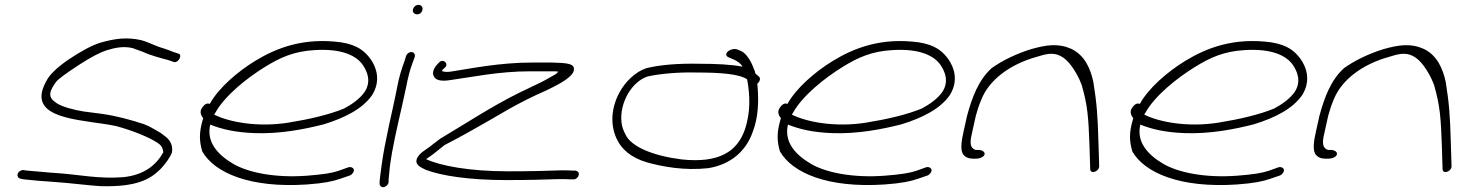

<svg xmlns="http://www.w3.org/2000/svg" viewBox="-20 -729 6001 789"><path d="M62 -26C47 -17 50 2 63 5L78 8C105 11 156 16 207 19C267 23 333 32 393 36C538 40 598 10 644 -39C659 -55 680 -83 687 -104C691 -138 675 -158 653 -173C645 -180 634 -187 621 -194C608 -201 595 -210 571 -219C519 -236 462 -252 400 -261L323 -271C284 -277 233 -291 213 -305C194 -318 182 -329 188 -353C192 -364 199 -377 210 -392C221 -406 254 -429 304 -462C353 -494 392 -514 417 -522C455 -534 490 -540 526 -531L567 -516C599 -501 639 -491 672 -482L692 -475C712 -466 733 -505 712 -509L691 -516C679 -521 668 -525 653 -530C617 -540 596 -554 560 -564C503 -577 453 -571 394 -554C360 -544 315 -520 261 -484C209 -448 185 -421 175 -404C164 -386 157 -369 153 -354C125 -234 334 -237 457 -211C527 -192 592 -165 626 -143C642 -133 649 -123 651 -103C622 -51 573 -10 487 -1C389 7 306 -11 223 -17C173 -20 121 -26 91 -28L77 -30C72 -31 67 -29 62 -26Z M811 -287C798 -270 807 -253 815 -243L814 -240C797 -183 799 -149 811 -107C861 -19 1007 45 1242 29C1312 24 1348 16 1377 6L1418 -8C1423 -10 1427 -14 1430 -18C1442 -34 1427 -45 1413 -42L1371 -27C1345 -18 1307 -12 1242 -7C1110 3 999 -20 938 -56C875 -93 827 -145 844 -217C891 -198 947 -185 1025 -182C1131 -178 1231 -198 1310 -218C1398 -245 1470 -282 1509 -338C1546 -397 1527 -452 1503 -486C1481 -516 1452 -544 1382 -555C1228 -576 1116 -532 1029 -479C955 -434 877 -366 842 -302C828 -308 817 -296 811 -287ZM860 -258 865 -266C904 -336 995 -409 1072 -456C1131 -492 1187 -518 1271 -523C1390 -531 1447 -497 1471 -462C1488 -437 1507 -396 1479 -352C1460 -324 1426 -300 1394 -283C1333 -258 1252 -239 1165 -225C1040 -205 922 -227 860 -258Z M1677 -690C1674 -679 1683 -670 1694 -670C1705 -670 1713 -677 1716 -688C1719 -699 1711 -709 1700 -709C1689 -709 1680 -701 1677 -690ZM1612 -370C1607 -347 1603 -324 1597 -298C1591 -272 1585 -245 1579 -216L1561 -128C1553 -88 1543 -15 1540 15V26C1540 31 1542 34 1545 37C1556 47 1577 33 1577 18V8C1578 1 1579 -16 1582 -43C1592 -123 1614 -214 1633 -298C1639 -324 1644 -348 1649 -371C1656 -408 1665 -445 1677 -475L1684 -494C1686 -499 1685 -504 1683 -508C1676 -521 1655 -515 1649 -500L1643 -480C1631 -448 1619 -410 1612 -370Z M1762 -417C1769 -398 1796 -394 1831 -400C1919 -412 2029 -436 2160 -436H2237C2253 -436 2266 -436 2274 -435C2272 -430 2263 -423 2249 -416C2230 -405 2211 -394 2187 -383L2116 -349C2000 -292 1887 -217 1789 -159C1772 -146 1757 -135 1746 -126C1726 -111 1705 -101 1694 -79C1682 -52 1710 -41 1730 -31C1793 -7 1907 11 2060 11C2143 11 2233 9 2276 7C2298 7 2313 7 2322 8H2335C2345 10 2356 0 2358 -9C2361 -20 2354 -26 2345 -28H2331C2322 -29 2308 -29 2285 -29C2242 -27 2152 -25 2069 -25C1907 -25 1789 -48 1731 -75L1735 -78C1759 -93 1780 -112 1807 -133C1862 -161 1930 -199 1987 -232L2075 -283C2128 -312 2167 -332 2222 -356C2261 -375 2321 -403 2336 -433C2350 -470 2308 -470 2248 -472H2168C2034 -472 1918 -448 1834 -435C1821 -433 1810 -433 1803 -435C1800 -435 1799 -436 1797 -437V-439C1798 -443 1805 -448 1808 -451C1826 -466 1802 -491 1784 -472C1770 -459 1753 -436 1762 -417Z M2525 -348C2485 -273 2492 -202 2516 -155C2534 -118 2570 -82 2638 -62C2702 -44 2793 -27 2891 -38C2982 -53 3046 -107 3074 -189C3097 -249 3097 -314 3094 -361L3092 -385C3102 -393 3107 -406 3099 -414L3084 -427C3083 -435 3080 -442 3077 -448C3068 -474 3050 -505 3030 -517L3014 -524C2987 -538 2946 -507 2973 -494L2989 -487C3000 -483 3015 -475 3026 -463C3028 -461 3029 -458 3031 -455C2986 -464 2924 -467 2852 -467C2766 -469 2689 -462 2637 -449C2592 -435 2549 -393 2525 -348ZM2534 -226C2525 -306 2576 -394 2642 -415C2693 -426 2768 -433 2842 -431C2943 -431 3018 -425 3050 -403L3052 -393C3061 -339 3066 -269 3040 -194C3009 -108 2937 -57 2780 -74C2663 -89 2573 -126 2550 -177C2542 -192 2536 -208 2534 -226Z M3185 -287C3172 -270 3181 -253 3189 -243L3188 -240C3171 -183 3173 -149 3185 -107C3235 -19 3381 45 3616 29C3686 24 3722 16 3751 6L3792 -8C3797 -10 3801 -14 3804 -18C3816 -34 3801 -45 3787 -42L3745 -27C3719 -18 3681 -12 3616 -7C3484 3 3373 -20 3312 -56C3249 -93 3201 -145 3218 -217C3265 -198 3321 -185 3399 -182C3505 -178 3605 -198 3684 -218C3772 -245 3844 -282 3883 -338C3920 -397 3901 -452 3877 -486C3855 -516 3826 -544 3756 -555C3602 -576 3490 -532 3403 -479C3329 -434 3251 -366 3216 -302C3202 -308 3191 -296 3185 -287ZM3234 -258 3239 -266C3278 -336 3369 -409 3446 -456C3505 -492 3561 -518 3645 -523C3764 -531 3821 -497 3845 -462C3862 -437 3881 -396 3853 -352C3834 -324 3800 -300 3768 -283C3707 -258 3626 -239 3539 -225C3414 -205 3296 -227 3234 -258Z M3940 -190C3931 -150 3924 -108 3941 -91C3949 -82 3962 -77 3978 -77H3991C4008 -77 4024 -85 4026 -95C4028 -105 4016 -113 3999 -113H3989C3959 -123 3969 -158 3976 -190L3990 -253C3996 -274 4002 -295 4012 -318C4044 -401 4131 -465 4239 -495C4277 -507 4307 -515 4338 -499C4354 -491 4369 -477 4383 -458C4399 -436 4414 -410 4425 -380C4450 -294 4453 -243 4457 -133L4460 -36C4459 -11 4496 -23 4497 -45L4494 -142C4491 -254 4487 -305 4473 -392C4462 -444 4439 -501 4383 -528C4329 -552 4281 -545 4217 -527C4156 -508 4100 -481 4055 -449C4002 -401 3975 -331 3954 -253Z M4633 -287C4620 -270 4629 -253 4637 -243L4636 -240C4619 -183 4621 -149 4633 -107C4683 -19 4829 45 5064 29C5134 24 5170 16 5199 6L5240 -8C5245 -10 5249 -14 5252 -18C5264 -34 5249 -45 5235 -42L5193 -27C5167 -18 5129 -12 5064 -7C4932 3 4821 -20 4760 -56C4697 -93 4649 -145 4666 -217C4713 -198 4769 -185 4847 -182C4953 -178 5053 -198 5132 -218C5220 -245 5292 -282 5331 -338C5368 -397 5349 -452 5325 -486C5303 -516 5274 -544 5204 -555C5050 -576 4938 -532 4851 -479C4777 -434 4699 -366 4664 -302C4650 -308 4639 -296 4633 -287ZM4682 -258 4687 -266C4726 -336 4817 -409 4894 -456C4953 -492 5009 -518 5093 -523C5212 -531 5269 -497 5293 -462C5310 -437 5329 -396 5301 -352C5282 -324 5248 -300 5216 -283C5155 -258 5074 -239 4987 -225C4862 -205 4744 -227 4682 -258Z M5388 -190C5379 -150 5372 -108 5389 -91C5397 -82 5410 -77 5426 -77H5439C5456 -77 5472 -85 5474 -95C5476 -105 5464 -113 5447 -113H5437C5407 -123 5417 -158 5424 -190L5438 -253C5444 -274 5450 -295 5460 -318C5492 -401 5579 -465 5687 -495C5725 -507 5755 -515 5786 -499C5802 -491 5817 -477 5831 -458C5847 -436 5862 -410 5873 -380C5898 -294 5901 -243 5905 -133L5908 -36C5907 -11 5944 -23 5945 -45L5942 -142C5939 -254 5935 -305 5921 -392C5910 -444 5887 -501 5831 -528C5777 -552 5729 -545 5665 -527C5604 -508 5548 -481 5503 -449C5450 -401 5423 -331 5402 -253Z"/></svg>

Font: Stray Cat
Style: SuExtObl
Weight: 400
Version: Version 1.0